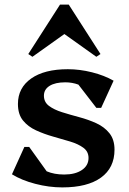

<svg xmlns="http://www.w3.org/2000/svg" viewBox="-20 -802 559 835"><path d="M251 13Q193 13 133.5 -2.5Q74 -18 32 -44L86 -163H107L183 -57Q216 -43 259 -43Q307 -43 336 -62.5Q365 -82 365 -115Q365 -143 342.5 -159.5Q320 -176 285 -186.5Q250 -197 211 -208Q172 -219 137 -235Q102 -251 80 -278Q58 -305 58 -350Q58 -420 115.5 -460.5Q173 -501 275 -501Q327 -501 380.5 -487.5Q434 -474 474 -451L420 -333H399L321 -434Q294 -444 264 -444Q220 -444 195.5 -428.5Q171 -413 171 -386Q171 -358 193 -341.5Q215 -325 250 -314Q285 -303 324.5 -292.5Q364 -282 399 -266Q434 -250 456 -222.5Q478 -195 478 -151Q478 -72 419 -29.5Q360 13 251 13ZM121 -555 103 -567 241 -782H279L417 -567L399 -555L260 -654Z"/></svg>

Font: Platypi Medium
Style: Regular
Weight: 500
Designer: David Sargent
Foundry: Bolt Cutter Type
Version: Version 1.200; ttfautohint (v1.8.4.7-5d5b)